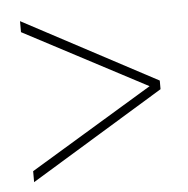

<svg xmlns="http://www.w3.org/2000/svg" viewBox="-39 -596 477 487"><g transform="rotate(-5 199.5 -353.0)"><path d="M29 -176 342 -365 29 -530V-558L369 -377V-355L29 -148Z"/></g></svg>

Font: Noto Sans Thai ExtCond Thin
Style: Regular
Weight: 100
Width: 2
Designer: Monotype Design Team
Foundry: Monotype Imaging Inc.
Version: Version 2.002; ttfautohint (v1.8.4.7-5d5b)